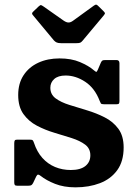

<svg xmlns="http://www.w3.org/2000/svg" viewBox="-20 -788 589 825"><path d="M408 -355.2Q411 -347.5 413.4 -343.7Q415.8 -340 427 -340H480.3Q488.8 -340 491 -343Q493.3 -346 493.3 -354V-516.3Q493.3 -530 480.5 -530H433.8Q423.5 -530 420 -527.9Q416.5 -525.7 413.3 -518.7L400.8 -489.3Q396.3 -478.5 393.3 -479.3Q390.3 -480 382.8 -486.5Q361 -505.3 323.9 -521.1Q286.8 -537 235.8 -537Q184.5 -537 144.4 -518.4Q104.2 -499.8 81.2 -464.6Q58.2 -429.5 58.2 -380Q58.2 -329.2 80.7 -297.9Q103.2 -266.5 138.5 -248Q173.7 -229.5 213.2 -217.7Q252.7 -206 288 -194.7Q323.2 -183.5 345.7 -166.7Q368.2 -150 368.2 -120.5Q368.2 -91.8 346.9 -74.6Q325.5 -57.5 284.3 -57.5Q247.8 -57.5 216.5 -70.5Q185.3 -83.5 162 -109.5Q138.8 -135.5 126 -174.3Q123.3 -182.3 120.6 -185.1Q118 -188 107.3 -188H54.2Q45.7 -188 43.5 -184.4Q41.2 -180.8 41.2 -172V-4.8Q41.2 3.5 43.6 6.7Q46 10 54 10H102Q111.8 10 115.4 7.1Q119 4.3 122.3 -1.7L135.5 -29.5Q139.5 -37.5 143.5 -37.7Q147.5 -38 154.3 -32.5Q178.8 -13 216.6 2Q254.5 17 304.3 17Q362.8 17 409.6 -1Q456.5 -19 483.9 -57Q511.3 -95 511.3 -154.5Q511.3 -204 488.5 -234.8Q465.8 -265.5 430 -283.6Q394.3 -301.8 354 -313.9Q313.8 -326 277.8 -337.3Q241.8 -348.5 219 -365.4Q196.3 -382.3 196.3 -411Q196.3 -433.5 213 -448.5Q229.8 -463.5 261.8 -463.5Q305.3 -463.5 346.1 -436.6Q387 -409.7 408 -355.2ZM211.5 -614.5Q217 -608.5 223.5 -605.5Q230 -602.5 242.5 -602.5H308.8Q320.3 -602.5 325 -604.7Q329.8 -607 334.5 -612.7L425.8 -721.8Q431.5 -728.5 430.8 -731.8Q430 -735 423.8 -741L404 -760.5Q398.3 -766.5 394.5 -767.8Q390.8 -769 384 -764.3L293.3 -698.5Q282.8 -691 274 -691.3Q265.3 -691.5 254.3 -698.8L166.5 -760.5Q159 -765.5 156.1 -766.1Q153.3 -766.8 146.5 -760.8L123.5 -738.8Q118 -734 117.8 -730.4Q117.5 -726.8 122.5 -721.5Z"/></svg>

Font: Besley
Style: Regular
Weight: 400
Designer: Owen Earl
Foundry: indestructible type*
Version: Version 4.000